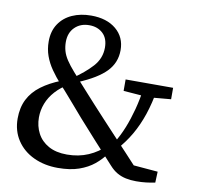

<svg xmlns="http://www.w3.org/2000/svg" viewBox="-78 -767 884 860"><g transform="rotate(10 364.0 -337.0)"><path d="M239 12Q178 12 129 -11Q80 -34 52 -76.5Q24 -119 24 -175Q24 -225 43 -262.5Q62 -300 99 -327.5Q136 -355 187 -375V-396L225 -365Q189 -344 165 -317.5Q141 -291 129 -260Q117 -229 117 -196Q117 -157 134 -124.5Q151 -92 185 -73Q219 -54 269 -54Q322 -54 366 -73Q410 -92 443 -126L467 -89H450Q431 -62 403 -39Q375 -16 335 -2Q295 12 239 12ZM483 -114 455 -145H470Q492 -181 508 -221Q524 -261 536.5 -308Q549 -355 557 -412H617Q606 -347 588.5 -295Q571 -243 545.5 -199Q520 -155 483 -114ZM574 -371 470 -379V-431H686V-379L596 -371ZM595 10Q570 10 548.5 5.5Q527 1 508.5 -9.5Q490 -20 473 -39Q426 -90 384.5 -136Q343 -182 302 -228Q280 -254 261 -275.5Q242 -297 224.5 -317.5Q207 -338 187 -359Q162 -387 142.5 -415Q123 -443 112 -473.5Q101 -504 101 -539Q101 -586 123 -619Q145 -652 183 -669Q221 -686 269 -686Q340 -686 382.5 -650.5Q425 -615 425 -556Q425 -499 386 -458.5Q347 -418 261 -382V-363L232 -395Q286 -431 320 -468.5Q354 -506 354 -555Q354 -597 330 -619.5Q306 -642 268 -642Q228 -642 202.5 -617Q177 -592 177 -550Q177 -529 182.5 -509.5Q188 -490 201.5 -469.5Q215 -449 237 -424Q255 -404 272 -384.5Q289 -365 308 -344.5Q327 -324 351 -297Q375 -271 403 -240.5Q431 -210 462.5 -176.5Q494 -143 527.5 -107Q561 -71 596 -33L540 -61L683 -49L681 1Q661 5 640.5 7.5Q620 10 595 10Z"/></g></svg>

Font: Source Serif 4
Style: Regular
Weight: 400
Designer: Frank Grießhammer
Foundry: Adobe Systems Incorporated
Version: Version 4.004;hotconv 1.0.116;makeotfexe 2.5.65601